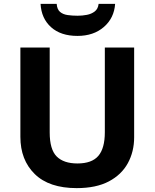

<svg xmlns="http://www.w3.org/2000/svg" viewBox="-20 -959 796 989"><path d="M671 -714V-252Q671 -178 638.5 -118.5Q606 -59 540.5 -24.5Q475 10 375 10Q233 10 159 -62.5Q85 -135 85 -254V-714H236V-277Q236 -189 272 -153Q308 -117 379 -117Q453 -117 486.5 -156Q520 -195 520 -278V-714ZM573 -939Q568 -866 515 -820Q462 -774 379 -774Q293 -774 243 -819Q193 -864 189 -939H272Q274 -911 289 -898Q304 -885 328 -881.5Q352 -878 380 -878Q404 -878 427.5 -882.5Q451 -887 468 -900Q485 -913 488 -939Z"/></svg>

Font: Noto IKEA Arabic
Style: Bold
Weight: 700
Designer: Monotype Design Team
Foundry: Monotype Imaging Inc.
Version: Version 1.200